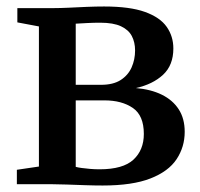

<svg xmlns="http://www.w3.org/2000/svg" viewBox="-20 -568 616 592"><path d="M296.5 4Q272 4 242.5 3Q213 2 185.8 1Q158.5 0 140.5 0H32V-44.5L100 -54.5V-486.5L33.5 -499V-543H146.5Q164.5 -543 191 -544.2Q217.5 -545.5 246.8 -546.8Q276 -548 301 -548Q380.5 -548 427 -531.2Q473.5 -514.5 494 -485.2Q514.5 -456 514.5 -418.5Q514.5 -367 482.8 -337.5Q451 -308 399 -296.5Q445.5 -292.5 479 -276Q512.5 -259.5 531 -231Q549.5 -202.5 549.5 -161.5Q549.5 -115 524.5 -77.2Q499.5 -39.5 444 -17.8Q388.5 4 296.5 4ZM287 -46Q359.5 -46 391.5 -75.8Q423.5 -105.5 423.5 -155Q423.5 -212 389.5 -235.2Q355.5 -258.5 302 -258.5H213.5V-53.5Q220.5 -51.5 232.2 -50Q244 -48.5 258 -47.2Q272 -46 287 -46ZM213.5 -306.5H291.5Q329 -306.5 352 -321.2Q375 -336 385.8 -360.2Q396.5 -384.5 396.5 -412.5Q396.5 -437.5 386.5 -456.8Q376.5 -476 353 -487Q329.5 -498 289 -498Q269.5 -498 250 -497Q230.5 -496 213.5 -495Z"/></svg>

Font: Merriweather 48pt SemiBold
Style: Regular
Weight: 600
Version: Version 2.100